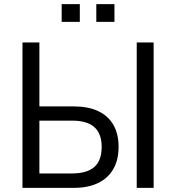

<svg xmlns="http://www.w3.org/2000/svg" viewBox="-20 -911 854 931"><path d="M89 0V-705H171V-395H339Q407 -395 455.5 -372.5Q504 -350 529.5 -306Q555 -262 555 -199Q555 -135 529 -90.5Q503 -46 454.5 -23Q406 0 338 0ZM171 -70H329Q402 -70 437.5 -101.5Q473 -133 473 -198Q473 -263 437.5 -294.5Q402 -326 330 -326H171ZM643 0V-705H725V0ZM447 -805V-891H535V-805ZM279 -805V-891H367V-805Z"/></svg>

Font: Nunito Sans 10pt SemiCondensed
Style: Regular
Weight: 400
Width: 4
Designer: Vernon Adams
Foundry: Vernon Adams
Version: Version 3.101;gftools[0.9.27]